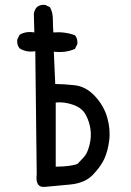

<svg xmlns="http://www.w3.org/2000/svg" viewBox="-20 -770 540 789"><path d="M164.1 -2Q124 2 130.9 -54.7L125 -559.6Q87.9 -553.7 60.5 -571.3Q48.8 -585 50.8 -607.4L60.5 -627Q85.9 -642.6 121.1 -636.7L119.1 -712.9Q121.1 -728.5 130.9 -740.2Q144.5 -752 166 -750L185.5 -740.2Q197.3 -718.8 197.3 -690.4Q197.3 -662.1 199.2 -636.7Q246.1 -640.6 288.1 -625Q299.8 -611.3 297.9 -588.9L288.1 -569.3Q250 -551.8 201.2 -557.6L207 -424.8Q238.3 -424.8 285.6 -419.9Q333 -415 370.1 -375Q407.2 -335 420.9 -286.1Q434.6 -237.3 428.7 -192.4Q422.9 -147.5 408.2 -116.2Q393.6 -85 361.3 -51.3Q329.1 -17.6 268.1 -11.7Q207 -5.9 164.1 -2ZM298.8 -96.7Q312.5 -111.3 325.7 -125.5Q338.9 -139.6 347.7 -173.8Q356.4 -208 351.6 -240.2Q346.7 -272.5 331.5 -299.8Q316.4 -327.1 279.3 -339.8Q242.2 -352.5 209 -348.6V-85Q273.4 -85.9 298.8 -96.7Z"/></svg>

Font: JasonHandwriting1
Style: Regular
Weight: 400
Version: Version 1.48.20